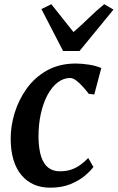

<svg xmlns="http://www.w3.org/2000/svg" viewBox="-20 -860 546 890"><path d="M213 10Q128.5 10 79.5 -48.2Q30.5 -106.5 29.5 -214.5Q29 -274.5 47.8 -336Q66.5 -397.5 104 -449.8Q141.5 -502 198.5 -533.8Q255.5 -565.5 331.5 -565.5Q360 -565.5 393.2 -560.2Q426.5 -555 449.5 -544.5L417 -422L391.5 -425Q379.5 -441 364.2 -458Q349 -475 333.5 -486.8Q318 -498.5 304.5 -498.5Q275 -498.5 248.2 -478.5Q221.5 -458.5 201.2 -421.5Q181 -384.5 169.5 -333.8Q158 -283 158.5 -222Q159.5 -168 171 -133.5Q182.5 -99 204.2 -82.5Q226 -66 257.5 -66Q288 -66 311.2 -74.2Q334.5 -82.5 353.5 -96.5Q372.5 -110.5 389 -127.5L413 -86Q400 -68 373 -45.2Q346 -22.5 306 -6.2Q266 10 213 10ZM272.5 -623.5 172 -818 218 -840.5Q243 -809.5 268.5 -776.8Q294 -744 320.5 -711.5Q358 -743.5 391.2 -776.2Q424.5 -809 463 -840.5L506 -815.5L348.5 -623.5Z"/></svg>

Font: Merriweather 24pt SemiBold
Style: Italic
Weight: 600
Italic angle: -7.8°
Version: Version 2.101